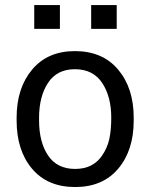

<svg xmlns="http://www.w3.org/2000/svg" viewBox="-20 -744 606 774"><path d="M221.5 -627.5H118V-723.5H221.5ZM450.5 -627.5H347.5V-723.5H450.5ZM283 10Q171.5 10 109.2 -63.8Q47 -137.5 47 -258V-269.5Q47 -389 109.5 -463.5Q172 -538 282 -538Q393.5 -538 456.2 -463.5Q519 -389 519 -269.5V-258Q519 -138 456.5 -64Q394 10 283 10ZM283 -63Q355.5 -63 392 -117.5Q413 -148.5 420.8 -184.5Q428.5 -220.5 428.5 -269.5Q428.5 -354.5 391.8 -409.8Q355 -465 282 -465Q209.5 -465 173.5 -409.8Q137.5 -354.5 137.5 -269.5V-258Q137.5 -171.5 173.8 -117.2Q210 -63 283 -63Z"/></svg>

Font: Roberto Sans
Style: Regular
Weight: 400
Designer: Google (font) & Cristiano Sobral (main changes)
Version: Version 1.500; ttfautohint (v1.8.4.7-5d5b-dirty)